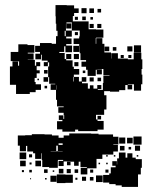

<svg xmlns="http://www.w3.org/2000/svg" viewBox="-20 -703 616 754"><path d="M539 -470V-432H536V-410H539V-372H534V-347H506V-372H482V-370H499V-352H481V-369H472V-349H448V-343H412V-345H389V-329H398V-273H389V-252H357V-234H363V-228H387V-194H363V-188H287V-194H275V-186H225V-195H204V-227H225V-232H211V-250H229V-236H232V-251H230V-260H209V-282H230V-285H204V-311H200V-350H179V-372H197V-374H173V-400H169V-442H173V-458H168V-443H152V-459H167V-465H144V-488H141V-470H119V-492H137V-499H118V-523H137V-534H183V-531H200V-561H206V-582H201V-610H199V-639H198V-683H242V-682H271V-670H289V-652H271V-640H266V-619H328V-588H357V-587H386V-555H357V-554H356V-531H358V-553H382V-531H390V-497H416V-473H417V-494H443V-473H482V-470H505V-496H535V-470ZM300 -671H320V-651H300ZM331 -670H349V-652H331ZM363 -668H377V-654H363ZM317 -638V-624H303V-638ZM286 -637V-625H274V-637ZM335 -626V-636H345V-626ZM240 -591V-610H239V-583H262V-559H240V-552H261V-530H240V-524H263V-498H237V-521H232V-499H213V-495H234V-471H240V-466H265V-441H270V-432H291V-410H270V-401H268V-383H270V-401H290V-383H301V-400H319V-382H302V-376H325V-355H333V-368H347V-355H362V-369H378V-353H364V-350H384V-377H386V-405H410V-407H386V-432H362V-431H380V-411H360V-429H356V-405H324V-429H318V-441H300V-461H318V-467H296V-494H293V-522H292V-499H268V-523H291V-530H269V-552H291V-560H293V-583H262V-615H241V-611H260V-591ZM348 -593H332V-609H348ZM362 -609H378V-593H362ZM238 -582H234V-561H238ZM274 -577H286V-565H274ZM97 -334H43V-370H19V-442H29V-462H51V-445H55V-462H51V-463H22V-499H51V-500H52V-529H88V-526H115V-496H89V-493H112V-469H89V-468H117V-445H122V-459H138V-443H124V-427H136V-415H124V-397H116V-381H120V-372H141V-350H120V-341H97ZM506 -525H534V-497H506ZM480 -521H500V-501H480ZM391 -520H409V-502H391ZM423 -518H437V-504H423ZM240 -491H260V-471H240ZM270 -491H290V-471H270ZM454 -487H466V-475H454ZM496 -487V-475H484V-487ZM288 -443H272V-459H288ZM153 -414V-428H167V-414ZM305 -426H315V-416H305ZM169 -382H151V-400H169ZM332 -399H348V-383H332ZM363 -398H377V-384H363ZM133 -394V-388H127V-394ZM201 -351H202V-368H201ZM155 -356V-366H165V-356ZM363 -248H377V-234H363ZM359 -42H323V-18H297V-44H321V-47H296V-68H289V-52H271V-68H257V-69H230V-51H210V-71H228V-75H208V-73H207V-44H173V-47H146V-75H144V-101H142V-79H118V-101H110V-108H87V-130H82V-109H58V-131H50V-171H79V-172H105V-176H155V-175H184V-171H210V-162H230V-171H252V-179H338V-178H367V-175H424V-166H445V-136H425V-134H443V-108H425V-96H382V-79H359ZM504 -167H536V-135H504ZM448 -163H472V-139H448ZM479 -162H501V-140H479ZM226 -134V-140H210V-134ZM179 -109H207V-131H201V-110H179ZM510 -131H530V-111H510ZM469 -130V-112H451V-130ZM495 -126V-116H485V-126ZM226 -108H208V-107H226ZM83 -78H57V-104H83ZM500 -84H513V-78H537V-44H533V-18H522V31H458V25H434V20H409V14H385V-16H409V-22H415V-46H434V-52H421V-70H439V-57H440V-81H447V-104H473V-84H480V-101H500ZM106 -85H94V-97H106ZM397 -94H403V-88H397ZM433 -94V-88H427V-94ZM523 -94V-88H517V-94ZM81 -50H59V-72H81ZM141 -50H119V-72H141ZM257 -54H243V-68H257ZM96 -57V-65H104V-57ZM373 -64V-58H367V-64ZM403 -58H397V-64H403ZM211 -22V-40H229V-22ZM242 -23V-39H258V-23ZM167 -24H153V-38H167ZM287 -24H273V-38H287ZM346 -37V-25H334V-37ZM406 -25H394V-37H406ZM105 -26H95V-36H105ZM74 -27H66V-35H74ZM187 -28V-34H193V-28ZM203 -18H237V-17H266V15H237V16H203ZM383 12H357V-14H383ZM202 11H178V-13H202ZM318 7H302V-9H318ZM347 6H333V-8H347ZM284 3H276V-5H284ZM163 2H157V-4H163ZM102 1H98V-3H102Z"/></svg>

Font: Rubik-Storm
Style: Regular
Weight: 400
Designer: NaN (generative design), Hubert & Fischer (Rubik source font outlines)
Foundry: NaN, Hubert & Fischer
Version: Version 1.000